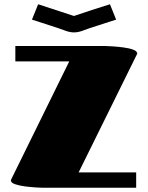

<svg xmlns="http://www.w3.org/2000/svg" viewBox="-20 -881 694 901"><path d="M52 -593V-665H475Q484 -665 507.5 -663.5Q531 -662 558.5 -658.5Q586 -655 605 -648Q624 -641 624 -629L349 -72H619V0H179Q170 0 146.5 -1.5Q123 -3 96 -6.5Q69 -10 49.5 -17Q30 -24 31 -36L305 -593ZM159 -861 327 -806Q369 -820 411 -834Q453 -848 496 -861L525 -789L401 -749Q384 -743 365 -736Q346 -729 327 -729Q309 -729 289.5 -736Q270 -743 253 -749L130 -789Z"/></svg>

Font: Gajraj One
Style: Regular
Weight: 400
Designer: Saurabh Sharma
Foundry: Saurabh Sharma
Version: Version 1.000